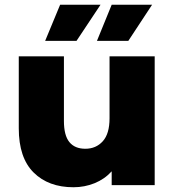

<svg xmlns="http://www.w3.org/2000/svg" viewBox="-20 -779 732 808"><path d="M631 -542V0H450V-58Q420 -25 378 -8Q336 9 289 9Q184 9 121.5 -53Q59 -115 59 -239V-542H249V-270Q249 -209 272 -181Q295 -153 339 -153Q384 -153 412.5 -184.5Q441 -216 441 -281V-542ZM233 -759H403L302 -607H170ZM450 -759H620L520 -607H388Z"/></svg>

Font: Idrija
Style: Regular
Weight: 800
Designer: Julieta Ulanovsky
Foundry: Julieta Ulanovsky
Version: Version 7.200